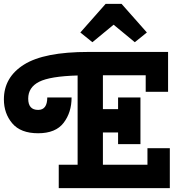

<svg xmlns="http://www.w3.org/2000/svg" viewBox="-65 -967 925 987"><path d="M-45 -456Q-45 -570 58.5 -635Q162 -700 389 -700H799V-495H684V-580H464V-406H542V-466H657V-226H542V-286H464V-120H693V-205H808V0H237V-120H334V-579Q192 -575 136 -546.5Q80 -518 80 -460Q80 -402 131 -402Q178 -402 178 -466H303Q303 -389 262 -335.5Q221 -282 131 -282Q41 -282 -2 -333Q-45 -384 -45 -456ZM348 -800 478 -947H560L690 -800L628 -750L519 -840L410 -750Z"/></svg>

Font: Cherry Swash
Style: Bold
Weight: 700
Designer: Kasatkina Nataliya
Foundry: Nataliya Kasatkina
Version: Version 1.001